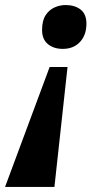

<svg xmlns="http://www.w3.org/2000/svg" viewBox="-67 -562 445 762"><path d="M201 -296 149 180H-47L130 -296ZM193 -542Q230 -542 253 -524Q276 -506 276 -468Q276 -423 250.5 -395.5Q225 -368 182 -368Q146 -368 123 -387Q100 -406 100 -443Q100 -480 114 -501.5Q128 -523 149.5 -532.5Q171 -542 193 -542Z"/></svg>

Font: Noto Serif Tamil Condensed Black
Style: Italic
Weight: 900
Width: 3
Italic angle: -12°
Designer: Indian Type Foundry, Tom Grace, and the Monotype Design Team
Foundry: Monotype Imaging Inc.
Version: Version 2.003; ttfautohint (v1.8.4.7-5d5b)